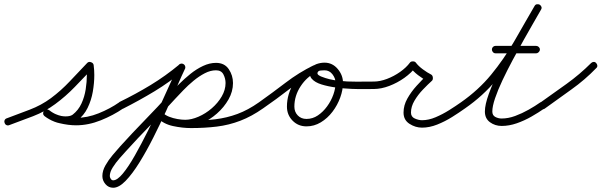

<svg xmlns="http://www.w3.org/2000/svg" viewBox="-38 -573 2832 904"><path d="M6 16Q-1 19 -7.5 16Q-14 13 -16 6Q-19 -1 -16 -7.5Q-13 -14 -6 -16Q47 -36 101.5 -56.5Q156 -77 202 -111Q249 -146 290.5 -190Q332 -234 373 -277Q380 -284 391 -280Q402 -276 403 -266Q406 -243 406 -220Q406 -182 399 -141.5Q392 -101 374.5 -65Q357 -29 325 -5Q313 4 299 7Q285 10 271 10Q244 10 218.5 0Q193 -10 172 -26Q165 -32 165 -39Q165 -46 170 -51Q174 -56 180.5 -57.5Q187 -59 194 -53Q218 -34 254 -26Q290 -18 320 -18Q373 -18 426.5 -39.5Q480 -61 523 -91Q523 -91 523 -91Q523 -91 523 -91Q529 -96 536 -94.5Q543 -93 547 -87Q552 -81 550.5 -74Q549 -67 543 -63Q495 -30 436.5 -6.5Q378 17 320 17Q284 17 242 7Q200 -3 172 -27Q165 -32 165 -39Q165 -46 169 -51Q174 -56 180.5 -57.5Q187 -59 194 -54Q210 -41 230 -33Q250 -25 271 -25Q279 -25 288 -26.5Q297 -28 304 -33Q331 -54 345.5 -85.5Q360 -117 365.5 -152.5Q371 -188 371 -220Q371 -241 369 -263Q368 -268 374 -268.5Q380 -269 387 -266Q393 -264 397.5 -260Q402 -256 399 -252Q357 -208 314 -163.5Q271 -119 222 -83Q175 -48 118 -26Q61 -4 6 16Q6 16 6 16Q6 16 6 16Z M541 -61Q534 -58 527.5 -60.5Q521 -63 517 -69Q514 -76 516.5 -82.5Q519 -89 525 -93Q601 -130 671 -172.5Q741 -215 806 -269Q811 -274 818.5 -273.5Q826 -273 830 -267Q835 -262 834.5 -254.5Q834 -247 828 -243Q762 -187 690 -143.5Q618 -100 541 -61Q541 -61 541 -61Q541 -61 541 -61ZM801 -263Q804 -270 811 -272.5Q818 -275 824 -272Q831 -269 833.5 -262Q836 -255 833 -249Q819 -220 796.5 -168Q774 -116 745 -52.5Q716 11 684 74.5Q652 138 618.5 192Q585 246 553.5 278.5Q522 311 495 311Q473 311 458.5 294Q444 277 444 256Q444 231 458.5 205.5Q473 180 492.5 157Q512 134 528 116Q585 53 644.5 -8Q704 -69 761 -132Q780 -152 805 -177Q830 -202 858.5 -225Q887 -248 918 -262.5Q949 -277 979 -277Q1019 -277 1039 -247.5Q1059 -218 1059 -182Q1059 -142 1038 -105Q1017 -68 983.5 -38.5Q950 -9 910.5 8.5Q871 26 834 26Q813 26 788 21.5Q763 17 739.5 7Q716 -3 702 -19Q697 -25 697.5 -32Q698 -39 703 -44Q709 -49 716 -48.5Q723 -48 728 -43Q739 -31 758 -23.5Q777 -16 797.5 -12.5Q818 -9 834 -9Q863 -9 896.5 -23.5Q930 -38 959 -63Q988 -88 1006 -119Q1024 -150 1024 -182Q1024 -203 1014 -222.5Q1004 -242 979 -242Q953 -242 926 -228Q899 -214 873 -192.5Q847 -171 825 -148Q803 -125 787 -108Q730 -45 670.5 16Q611 77 554 140Q542 153 524.5 173Q507 193 493 215Q479 237 479 256Q479 262 483.5 269Q488 276 495 276Q514 276 540.5 244Q567 212 597 159Q627 106 658 44Q689 -18 717.5 -79Q746 -140 767.5 -189Q789 -238 801 -263Q801 -263 801 -263Q801 -263 801 -263ZM703 -44Q708 -49 715 -48.5Q722 -48 728 -43Q751 -19 790 -12Q829 -5 861 -5Q923 -5 976.5 -11.5Q1030 -18 1080 -36.5Q1130 -55 1181 -91Q1187 -95 1194 -94Q1201 -93 1205 -87Q1209 -81 1208 -74Q1207 -67 1201 -63Q1147 -25 1093.5 -4.5Q1040 16 983 23Q926 30 861 30Q821 30 776.5 20.5Q732 11 702 -19Q697 -24 697.5 -31Q698 -38 703 -44Z M1177 -67Q1173 -73 1174 -80Q1175 -87 1181 -91Q1243 -135 1306.5 -183.5Q1370 -232 1438 -265Q1438 -265 1438 -265Q1438 -265 1438 -265Q1444 -268 1451 -266Q1458 -264 1461 -257Q1464 -251 1462 -244Q1460 -237 1453 -234Q1386 -201 1324 -153Q1262 -105 1201 -63Q1195 -59 1188 -60Q1181 -61 1177 -67ZM1438 -265Q1445 -268 1451.5 -265.5Q1458 -263 1461 -257Q1464 -250 1461.5 -243.5Q1459 -237 1453 -234Q1407 -212 1377.5 -167Q1348 -122 1348 -71Q1348 -46 1364 -29.5Q1380 -13 1405 -13Q1434 -13 1458.5 -29.5Q1483 -46 1502 -72Q1521 -98 1531.5 -127.5Q1542 -157 1542 -183Q1542 -204 1527.5 -223Q1513 -242 1490 -242Q1484 -242 1472 -241Q1460 -240 1458 -232Q1458 -232 1457 -232Q1457 -232 1457 -232Q1455 -224 1462.5 -219Q1470 -214 1476 -212Q1511 -198 1554 -193Q1597 -188 1641 -188.5Q1685 -189 1722 -189Q1729 -188 1734.5 -183Q1740 -178 1740 -171Q1739 -164 1734 -158.5Q1729 -153 1722 -154Q1711 -154 1683 -153.5Q1655 -153 1618 -154.5Q1581 -156 1543.5 -161Q1506 -166 1475.5 -175.5Q1445 -185 1430 -202Q1415 -219 1425 -244Q1425 -244 1425 -244Q1424 -244 1424 -244Q1432 -264 1451.5 -271Q1471 -278 1490 -278Q1527 -278 1552 -248.5Q1577 -219 1577 -183Q1577 -150 1564 -114Q1551 -78 1527.5 -47Q1504 -16 1472.5 3Q1441 22 1405 22Q1366 22 1339.5 -5Q1313 -32 1313 -71Q1313 -132 1348 -186Q1383 -240 1438 -265Q1438 -265 1438 -265Q1438 -265 1438 -265Z M1705 -171Q1705 -178 1710 -183.5Q1715 -189 1722 -189Q1751 -189 1784 -201.5Q1817 -214 1846 -234.5Q1875 -255 1892 -278Q1896 -284 1906 -284Q1916 -284 1920 -278Q1932 -262 1953 -246.5Q1974 -231 1992 -222Q1999 -218 2000 -208Q2001 -198 1996 -193Q1977 -176 1953.5 -151.5Q1930 -127 1913.5 -99Q1897 -71 1897 -43Q1897 -23 1915 -15Q1933 -7 1949 -7Q1980 -7 2013 -21Q2046 -35 2077 -54.5Q2108 -74 2132 -91Q2132 -91 2132 -91Q2132 -91 2132 -91Q2138 -95 2145 -94Q2152 -93 2156 -87Q2160 -81 2159 -74Q2158 -67 2152 -63Q2124 -43 2090.5 -22Q2057 -1 2020.5 13.5Q1984 28 1949 28Q1918 28 1890 10Q1862 -8 1862 -43Q1862 -77 1880 -109Q1898 -141 1923.5 -169Q1949 -197 1972 -219Q1975 -221 1977 -216.5Q1979 -212 1980 -205Q1981 -199 1980 -194Q1979 -189 1976 -190Q1954 -201 1930 -219.5Q1906 -238 1892 -258Q1890 -261 1895 -262Q1900 -263 1906 -263Q1912 -263 1917 -261.5Q1922 -260 1920 -258Q1899 -230 1866 -206.5Q1833 -183 1795 -168.5Q1757 -154 1722 -154Q1715 -154 1710 -159Q1705 -164 1705 -171Z M2152 -63Q2146 -59 2139 -60Q2132 -61 2128 -67Q2124 -73 2125 -80Q2126 -87 2132 -91Q2215 -149 2274.5 -221.5Q2334 -294 2382 -376.5Q2430 -459 2479 -545Q2483 -552 2490 -553Q2497 -554 2503 -551Q2508 -548 2511 -541.5Q2514 -535 2509 -527Q2497 -506 2476 -469.5Q2455 -433 2429 -387Q2403 -341 2376.5 -291.5Q2350 -242 2328 -195.5Q2306 -149 2293 -110.5Q2280 -72 2280 -48Q2280 -30 2294 -22.5Q2308 -15 2324 -15Q2355 -15 2387.5 -27Q2420 -39 2451 -56.5Q2482 -74 2506 -91Q2506 -91 2506 -91Q2506 -91 2506 -91Q2512 -95 2519 -94Q2526 -93 2530 -87Q2534 -81 2533 -74Q2532 -67 2526 -63Q2499 -44 2465 -24.5Q2431 -5 2395 7.5Q2359 20 2324 20Q2293 20 2269 2.5Q2245 -15 2245 -48Q2245 -80 2263.5 -131Q2282 -182 2311.5 -241.5Q2341 -301 2373.5 -360Q2406 -419 2434.5 -468Q2463 -517 2479 -545Q2483 -552 2490 -553Q2497 -554 2503 -551Q2508 -548 2511 -541.5Q2514 -535 2509 -527Q2459 -439 2409.5 -355Q2360 -271 2298.5 -196.5Q2237 -122 2152 -63Q2152 -63 2152 -63Q2152 -63 2152 -63ZM2295 -322Q2288 -322 2283 -327.5Q2278 -333 2278 -340Q2278 -347 2283 -352Q2288 -357 2295 -357Q2343 -357 2390.5 -357Q2438 -357 2486 -357Q2486 -357 2486 -357Q2486 -357 2486 -357Q2493 -357 2498.5 -352Q2504 -347 2504 -340Q2504 -333 2498.5 -327.5Q2493 -322 2486 -322Q2438 -322 2390.5 -322Q2343 -322 2295 -322Q2295 -322 2295 -322Q2295 -322 2295 -322Z M2502 -66Q2498 -71 2499 -78.5Q2500 -86 2506 -90Q2567 -133 2629.5 -178Q2692 -223 2745 -276Q2750 -281 2757 -281.5Q2764 -282 2769 -276Q2774 -271 2774.5 -264Q2775 -257 2769 -252Q2716 -197 2652 -151.5Q2588 -106 2526 -61Q2520 -57 2513 -58.5Q2506 -60 2502 -66Z"/></svg>

Font: FRB American Cursive
Style: Italic
Weight: 400
Italic angle: -25°
Version: Version 2.0;Modular Font Editor K font №1